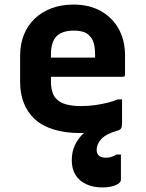

<svg xmlns="http://www.w3.org/2000/svg" viewBox="-20 -570 640 840"><path d="M294 131Q294 94 308 64.5Q322 35 346 13Q370 -9 400 -23Q430 -37 463 -43Q474 -45 482.5 -43.5Q491 -42 499 -38Q507 -34 514 -30Q514 -15 509.5 -8Q505 -1 492 2Q444 16 423.5 38Q403 60 403 86Q403 103 413.5 111.5Q424 120 444 120Q457 120 468.5 116Q480 112 490 106H509Q509 115 509 126.5Q509 138 509 158.5Q509 179 509 215Q509 231 485 240.5Q461 250 428 250Q388 250 357.5 236Q327 222 310.5 195.5Q294 169 294 131ZM302 -550Q370 -550 420.5 -522Q471 -494 499 -444Q527 -394 527 -327V-244Q527 -241 526 -238.5Q525 -236 522.5 -235Q520 -234 517 -234H287Q270 -234 252.5 -234Q235 -234 218 -234H177L174 -318H396Q396 -322 396 -325Q396 -328 396 -332Q396 -361 390 -381.5Q384 -402 371 -414Q360 -426 343 -431Q326 -436 302 -436Q252 -436 227.5 -411.5Q203 -387 203 -332V-210Q203 -194 206 -180Q209 -166 214 -155Q219 -144 228 -136Q244 -120 270.5 -113Q297 -106 332 -106Q368 -106 395.5 -110Q423 -114 448 -120Q473 -126 495 -135H514Q514 -109 514 -83.5Q514 -58 514 -32Q514 -30 513 -28Q512 -26 510 -24Q502 -15 474 -7Q446 1 408 6.5Q370 12 331 12Q265 12 215 -3.5Q165 -19 133 -48Q101 -77 84.5 -118.5Q68 -160 68 -212V-326Q68 -377 84.5 -418Q101 -459 132 -488.5Q163 -518 206 -534Q249 -550 302 -550Z"/></svg>

Font: RecMonoLinear Nerd Font Mono
Style: Bold
Weight: 700
Monospace: yes
Version: Version 1.085; ttfautohint (v1.8.4.7-5d5b);Nerd Fonts 3.2.1